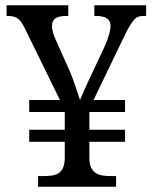

<svg xmlns="http://www.w3.org/2000/svg" viewBox="-20 -710 581 730"><path d="M124.8 0V-40.6H147Q162.4 -40.6 177 -42.6Q191.6 -44.6 202.2 -51.2Q212.9 -57.9 219.1 -71Q225.2 -84.2 226.2 -105.4V-170.8H91.1V-216.8H226.2V-284.2H91.1V-329.7H207.9L76.2 -598.5Q69.3 -612.9 63.1 -622.5Q56.9 -632.2 49.3 -638.4Q41.6 -644.6 31.4 -647Q21.3 -649.5 7.4 -649.5H5V-690.1H239.6V-649.5H233.2Q204 -649.5 190.8 -640.3Q177.7 -631.2 177.7 -611.9Q177.7 -600.5 181.7 -585.9Q185.6 -571.3 193.6 -555L239.6 -452Q246.5 -437.1 253.2 -419.6Q259.9 -402 265.6 -385.1Q271.3 -368.3 276.2 -354Q281.2 -339.6 284.2 -329.7Q286.1 -334.7 290.6 -344.8Q295 -355 300.2 -367.1Q305.4 -379.2 311.4 -391.6Q317.3 -404 321.8 -413.9L377.2 -531.7Q388.6 -556.9 394.6 -578.7Q400.5 -600.5 400.5 -610.9Q400.5 -630.2 386.9 -639.9Q373.3 -649.5 341.1 -649.5H338.6V-690.1H535.6V-649.5H526.7Q514.4 -649.5 505.7 -646.3Q497 -643.1 489.4 -634.2Q481.7 -625.2 472.8 -610.9Q463.9 -596.5 453.5 -574.3L335.6 -329.7H455.4V-284.2H319.8V-216.8H455.4V-170.8H319.8V-109.9Q319.8 -86.6 326.2 -73.3Q332.7 -59.9 343.3 -52.7Q354 -45.5 368.3 -43.1Q382.7 -40.6 399.5 -40.6H421.3V0Z"/></svg>

Font: Shan Wanhai
Style: Regular
Weight: 400
Designer: Khon Soe Zaw Thu
Foundry: Shan Unicode
Version: Version 1.00 June 3, 2017, initial release